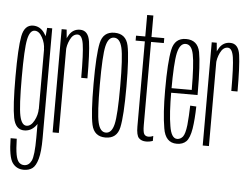

<svg xmlns="http://www.w3.org/2000/svg" viewBox="-61 -800 1452 1108"><g transform="rotate(5 665.5 -246.0)"><path d="M115 229.5Q145 229.5 164.8 215Q184.5 200.5 196.2 159Q208 117.5 208 38.5V-598H178.5L171.5 -520.5V38.5Q171.5 143 157 172.8Q142.5 202.5 115 202.5Q97.5 202.5 85.2 190.2Q73 178 67 146.5Q61 115 59.5 54.5H24Q25.5 162.5 49 196Q72.5 229.5 115 229.5ZM97.5 3Q136 3 162 -27.8Q188 -58.5 188 -101.5L171 -128Q171 -93 152.8 -59Q134.5 -25 109 -25Q80.5 -25 69 -79.2Q57.5 -133.5 57.5 -300Q57.5 -467 69 -521.2Q80.5 -575.5 109 -575.5Q134.5 -575.5 152.8 -541.8Q171 -508 171 -474L186.5 -498Q186.5 -536 161.2 -570Q136 -604 97.5 -604Q47 -604 34 -536.8Q21 -469.5 21 -300Q21 -131 34.2 -64Q47.5 3 97.5 3Z M399.5 -328H435.5Q435.5 -475 426.2 -539.5Q417 -604 369 -604Q330 -604 307.8 -570.2Q285.5 -536.5 285.5 -490.5L298 -475.5Q298 -507 314.2 -541Q330.5 -575 357.5 -575Q383 -575 391.2 -523Q399.5 -471 399.5 -328ZM262.5 0H298.5V-523L291.5 -598H262.5Z M568.5 3Q635 3 649.5 -63.2Q664 -129.5 664 -299.5Q664 -470.5 649.5 -537.2Q635 -604 568.5 -604Q503 -604 488.2 -537.2Q473.5 -470.5 473.5 -299.5Q473.5 -129.5 488.2 -63.2Q503 3 568.5 3ZM568.5 -25.5Q535 -25.5 522.5 -79Q510 -132.5 510 -299.5Q510 -467 522.5 -521.2Q535 -575.5 568.5 -575.5Q602.5 -575.5 615.2 -521.2Q628 -467 628 -299.5Q628 -132.5 615.2 -79Q602.5 -25.5 568.5 -25.5Z M804 5.5Q824.5 5.5 843 -1.5V-30Q830 -23.5 815.5 -23.5Q799 -23.5 791 -35Q783 -46.5 783 -88V-569.5H857V-598H783V-722.5H747V-598H693.5V-569.5H747V-76.5Q747 -26 762 -10.2Q777 5.5 804 5.5Z M981.5 3V-25Q947.5 -25 936.5 -95.5Q924 -165 924 -301Q924 -460 936.5 -517.5Q949.5 -575.5 983 -575.5Q1018 -575.5 1029 -518.5Q1040.5 -462.5 1041 -314H918.5V-287.5H1077Q1077 -295 1077 -301Q1077 -467 1064 -536Q1050 -604 983 -604Q917.5 -604 903 -534Q888 -463.5 888 -301Q888 -163.5 902.5 -80Q915.5 3 981.5 3ZM981.5 -25V3Q1016.5 3 1036.5 -17Q1056.5 -37.5 1065.5 -92Q1074 -146.5 1075.5 -221L1040 -223Q1038.5 -162 1033.5 -110Q1027.5 -58.5 1014 -41.5Q1000 -25 981.5 -25Z M1269 -328H1305Q1305 -475 1295.8 -539.5Q1286.5 -604 1238.5 -604Q1199.5 -604 1177.2 -570.2Q1155 -536.5 1155 -490.5L1167.5 -475.5Q1167.5 -507 1183.8 -541Q1200 -575 1227 -575Q1252.5 -575 1260.8 -523Q1269 -471 1269 -328ZM1132 0H1168V-523L1161 -598H1132Z"/></g></svg>

Font: Anybody ExtraCondensed ExtraLight
Style: Regular
Weight: 250
Width: 2
Version: Version 1.113;gftools[0.9.25]